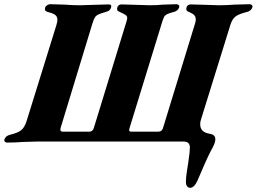

<svg xmlns="http://www.w3.org/2000/svg" viewBox="-67 -675 1220 913"><path d="M817 190Q817 169 822 137.5Q827 106 828 100Q836 46 836 27Q836 -2 806 -2H441H113Q95 -2 43 0Q4 3 -33 3Q-40 3 -44 -1.5Q-48 -6 -46 -12Q-40 -29 -20 -34Q18 -43 34 -56Q50 -69 60 -101L201 -555Q206 -572 206 -581Q206 -596 195.5 -604Q185 -612 160 -618Q142 -623 148 -640Q150 -646 157.5 -650.5Q165 -655 171 -655Q190 -655 240 -653Q279 -650 313 -650Q331 -650 379 -652Q429 -654 450 -654Q466 -654 461 -639Q458 -630 452.5 -625.5Q447 -621 435 -618Q411 -611 400.5 -606Q390 -601 384.5 -592.5Q379 -584 373 -565L221 -66Q220 -63 220 -59Q220 -49 231 -49H359Q373 -49 379 -66L533 -568Q538 -583 538 -590Q538 -598 530.5 -603.5Q523 -609 503 -618Q496 -621 493 -623.5Q490 -626 490 -632Q490 -643 496 -648.5Q502 -654 512 -654Q533 -654 581 -652Q627 -650 645 -650Q677 -650 710 -653Q754 -655 772 -655Q779 -655 783 -650.5Q787 -646 785 -640Q779 -623 759 -618Q738 -613 727.5 -607.5Q717 -602 713 -594Q709 -586 704 -570L549 -66Q547 -60 547 -57Q547 -49 557 -49H686Q703 -49 708 -66L861 -565Q864 -576 864 -582Q864 -595 856.5 -603Q849 -611 832 -618Q825 -621 822 -623.5Q819 -626 819 -632Q819 -643 825 -648.5Q831 -654 841 -654Q862 -654 910 -652Q956 -650 974 -650Q1008 -650 1049 -653Q1101 -655 1120 -655Q1127 -655 1131 -650.5Q1135 -646 1133 -640Q1127 -623 1107 -618Q1070 -609 1053.5 -597Q1037 -585 1028 -555L891 -114Q885 -98 885 -84Q885 -46 930 -39Q957 -35 957 -13Q957 3 944 27Q923 64 888 147L871 186Q856 218 837 218Q828 218 822.5 210.5Q817 203 817 190Z"/></svg>

Font: EB Garamond ExtraBold
Style: Italic
Weight: 800
Italic angle: -17.2°
Designer: Georg Duffner and Octavio Pardo
Foundry: Georg Duffner
Version: Version 1.000